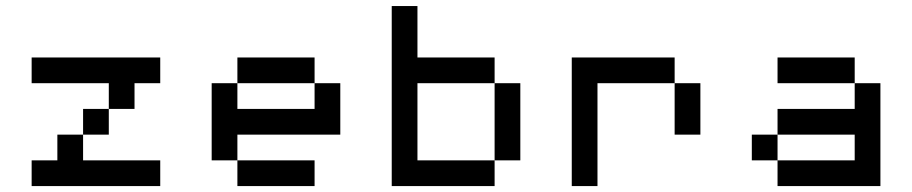

<svg xmlns="http://www.w3.org/2000/svg" viewBox="-20 -628 3078 648"><path d="M260.4 -86.8H520.8V0H86.8V-86.8H173.6V-173.6H260.4ZM347.2 -260.4V-173.6H260.4V-260.4ZM434 -347.2V-260.4H347.2V-347.2H86.8V-434H520.8V-347.2Z M781.2 -86.8H694.4V-347.2H781.2V-260.4H1041.7V-347.2H1128.5V-173.6H781.2ZM1041.7 -347.2H781.2V-434H1041.7ZM781.2 -86.8H1041.7V0H781.2Z M1649.3 -347.2H1736.1V-86.8H1649.3ZM1649.3 -86.8V0H1302.1V-607.6H1388.9V-434H1649.3V-347.2H1388.9V-86.8Z M2256.9 -347.2H1996.5V0H1909.7V-434H2256.9ZM2256.9 -347.2H2343.8V-173.6H2256.9Z M2604.2 -173.6V-86.8H2864.6V-173.6ZM2604.2 -173.6V-260.4H2864.6V-347.2H2951.4V0H2604.2V-86.8H2517.4V-173.6ZM2864.6 -347.2H2604.2V-434H2864.6Z"/></svg>

Font: 8-bit Operator+ 8
Style: Regular
Weight: 400
Designer: GrandChaos9000
Version: Version 1.3.0 - August 1, 2014